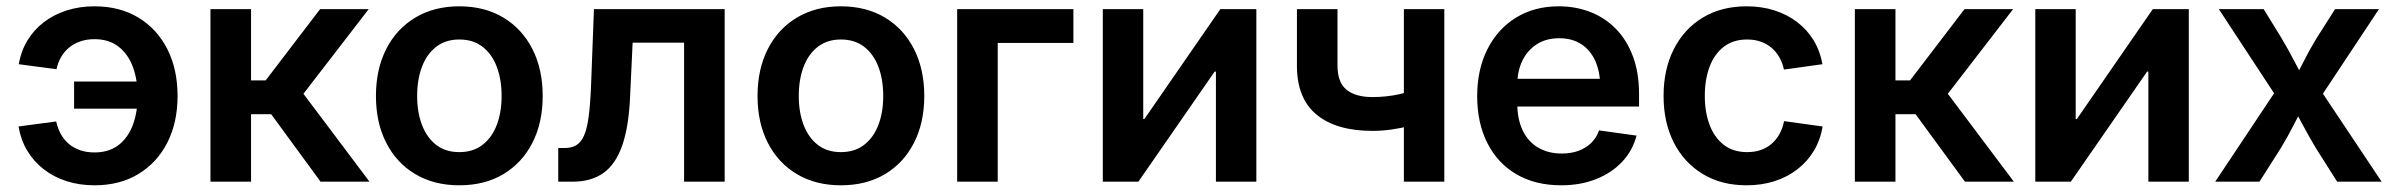

<svg xmlns="http://www.w3.org/2000/svg" viewBox="-20 -564 7432 596"><path d="M273.4 11.2Q226.6 11.2 186.5 -1.7Q146.5 -14.6 115.5 -38.8Q84.5 -63 64.5 -96.4Q44.4 -129.9 37.6 -171.4L154.3 -187Q159.2 -165.5 168.9 -147.7Q178.7 -129.9 193.8 -117.2Q209 -104.5 228.8 -97.7Q248.5 -90.8 273.4 -90.8Q317.9 -90.8 347.7 -113.5Q377.4 -136.2 392.3 -176Q407.2 -215.8 407.2 -266.1Q407.2 -316.9 392.3 -356.7Q377.4 -396.5 347.7 -419.4Q317.9 -442.4 273.4 -442.4Q249 -442.4 229.2 -435.5Q209.5 -428.7 194.6 -416.5Q179.7 -404.3 169.7 -387Q159.7 -369.6 155.3 -349.1L38.1 -364.7Q45.4 -405.8 65.4 -438.7Q85.4 -471.7 116.5 -495.4Q147.5 -519 187.3 -531.7Q227.1 -544.4 273.4 -544.4Q351.6 -544.4 409.4 -509.5Q467.3 -474.6 499.3 -411.9Q531.2 -349.1 531.2 -266.1Q531.2 -183.6 499.3 -121.1Q467.3 -58.6 409.4 -23.7Q351.6 11.2 273.4 11.2ZM418.5 -226.6H210V-311H418.5Z M633.3 0V-535.6H759.3V-314.5H804.7L973.6 -535.6H1124.5L921.9 -272.9L1127 0H975.1L821.8 -209.5H759.3V0Z M1405.8 11.2Q1327.6 11.2 1269.3 -23.4Q1210.9 -58.1 1179 -120.6Q1147 -183.1 1147 -266.1Q1147 -349.1 1179 -411.9Q1210.9 -474.6 1269.3 -509.5Q1327.6 -544.4 1405.8 -544.4Q1484.4 -544.4 1542.5 -509.5Q1600.6 -474.6 1632.6 -411.9Q1664.6 -349.1 1664.6 -266.1Q1664.6 -183.1 1632.6 -120.6Q1600.6 -58.1 1542.5 -23.4Q1484.4 11.2 1405.8 11.2ZM1405.8 -91.8Q1448.7 -91.8 1478 -114.5Q1507.3 -137.2 1522.2 -176.5Q1537.1 -215.8 1537.1 -266.1Q1537.1 -316.9 1522.2 -356.4Q1507.3 -396 1478 -418.7Q1448.7 -441.4 1405.8 -441.4Q1363.3 -441.4 1334 -418.7Q1304.7 -396 1289.8 -356.4Q1274.9 -316.9 1274.9 -266.1Q1274.9 -215.8 1289.8 -176.5Q1304.7 -137.2 1333.7 -114.5Q1362.8 -91.8 1405.8 -91.8Z M1712.9 0V-104.5H1732.4Q1753.4 -104.5 1768.1 -112.8Q1782.7 -121.1 1792.2 -141.6Q1801.8 -162.1 1806.9 -199Q1812 -235.8 1814.5 -292.5L1823.7 -535.6H2229.5V0H2103.5V-431.6H1943.8L1936 -265.6Q1932.1 -172.4 1911.9 -113.5Q1891.6 -54.7 1853.5 -27.3Q1815.4 0 1757.3 0Z M2590.3 11.2Q2512.2 11.2 2453.9 -23.4Q2395.5 -58.1 2363.5 -120.6Q2331.5 -183.1 2331.5 -266.1Q2331.5 -349.1 2363.5 -411.9Q2395.5 -474.6 2453.9 -509.5Q2512.2 -544.4 2590.3 -544.4Q2668.9 -544.4 2727.1 -509.5Q2785.2 -474.6 2817.1 -411.9Q2849.1 -349.1 2849.1 -266.1Q2849.1 -183.1 2817.1 -120.6Q2785.2 -58.1 2727.1 -23.4Q2668.9 11.2 2590.3 11.2ZM2590.3 -91.8Q2633.3 -91.8 2662.6 -114.5Q2691.9 -137.2 2706.8 -176.5Q2721.7 -215.8 2721.7 -266.1Q2721.7 -316.9 2706.8 -356.4Q2691.9 -396 2662.6 -418.7Q2633.3 -441.4 2590.3 -441.4Q2547.9 -441.4 2518.6 -418.7Q2489.3 -396 2474.4 -356.4Q2459.5 -316.9 2459.5 -266.1Q2459.5 -215.8 2474.4 -176.5Q2489.3 -137.2 2518.3 -114.5Q2547.4 -91.8 2590.3 -91.8Z M3312 -535.6V-430.7H3077.1V0H2951.2V-535.6Z M3879.9 0H3754.4V-341.8H3750.5L3513.7 0H3403.3V-535.6H3528.8V-194.3H3532.2L3768.1 -535.6H3879.9Z M4240.2 -157.7Q4128.4 -157.7 4067.1 -208Q4005.9 -258.3 4005.9 -359.9V-535.6H4131.8V-360.8Q4131.8 -308.1 4159.9 -285.4Q4188 -262.7 4240.2 -262.7Q4283.2 -262.7 4322 -271.2Q4360.8 -279.8 4403.3 -294.4V-189.5Q4381.8 -180.7 4355.2 -173.3Q4328.6 -166 4299.3 -161.9Q4270 -157.7 4240.2 -157.7ZM4337.9 0V-535.6H4463.4V0Z M4826.2 11.2Q4745.6 11.2 4687 -23.2Q4628.4 -57.6 4596.9 -120.1Q4565.4 -182.6 4565.4 -265.6Q4565.4 -347.7 4596.9 -410.6Q4628.4 -473.6 4685.5 -509Q4742.7 -544.4 4818.8 -544.4Q4870.6 -544.4 4915.8 -527.1Q4960.9 -509.8 4995.1 -475.3Q5029.3 -440.9 5048.6 -389.9Q5067.9 -338.9 5067.9 -271V-233.4H4621.6V-319.3H5004.9L4947.3 -294.9Q4947.3 -340.3 4932.4 -374Q4917.5 -407.7 4889.2 -426.5Q4860.8 -445.3 4819.8 -445.3Q4779.3 -445.3 4750 -426.3Q4720.7 -407.2 4705.3 -374.8Q4689.9 -342.3 4689.9 -300.8V-243.2Q4689.9 -193.8 4706.8 -158.9Q4723.6 -124 4754.9 -105.7Q4786.1 -87.4 4828.1 -87.4Q4856.9 -87.4 4880.1 -95.9Q4903.3 -104.5 4919.7 -120.6Q4936 -136.7 4943.8 -159.2L5060.1 -143.1Q5048.3 -97.2 5016.1 -62.5Q4983.9 -27.8 4935.3 -8.3Q4886.7 11.2 4826.2 11.2Z M5401.9 11.2Q5323.7 11.2 5265.9 -23.7Q5208 -58.6 5176 -121.1Q5144 -183.6 5144 -266.1Q5144 -349.1 5176 -411.9Q5208 -474.6 5265.9 -509.5Q5323.7 -544.4 5401.9 -544.4Q5448.7 -544.4 5488.3 -531.7Q5527.8 -519 5558.8 -495.4Q5589.8 -471.7 5609.9 -438.7Q5629.9 -405.8 5637.2 -364.7L5517.6 -348.1Q5513.2 -369.1 5503.4 -386.2Q5493.7 -403.3 5479 -415.8Q5464.4 -428.2 5445.3 -434.8Q5426.3 -441.4 5403.3 -441.4Q5360.4 -441.4 5331.1 -418.9Q5301.8 -396.5 5286.9 -356.9Q5272 -317.4 5272 -266.1Q5272 -215.8 5286.9 -176.3Q5301.8 -136.7 5331.1 -114.3Q5360.4 -91.8 5403.3 -91.8Q5426.8 -91.8 5445.8 -98.4Q5464.8 -105 5479.5 -117.7Q5494.1 -130.4 5503.9 -148.2Q5513.7 -166 5518.1 -188L5637.7 -171.4Q5630.9 -129.9 5610.8 -96.4Q5590.8 -63 5559.8 -38.8Q5528.8 -14.6 5488.8 -1.7Q5448.7 11.2 5401.9 11.2Z M5737.8 0V-535.6H5863.8V-314.5H5909.2L6078.1 -535.6H6229L6026.4 -272.9L6231.4 0H6079.6L5926.3 -209.5H5863.8V0Z M6774.4 0H6648.9V-341.8H6645L6408.2 0H6297.9V-535.6H6423.3V-194.3H6426.8L6662.6 -535.6H6774.4Z M6856.4 0 7068.4 -318.4 7067.4 -231.4 6867.7 -535.6H7006.8L7061.5 -446.8Q7084.5 -408.2 7103.3 -371.6Q7122.1 -335 7141.6 -300.3H7091.8Q7111.8 -335 7130.1 -371.6Q7148.4 -408.2 7171.9 -446.8L7228.5 -535.6H7364.7L7162.1 -230L7162.6 -315.4L7373 0H7234.9L7169.4 -103.5Q7146.5 -141.6 7127.7 -177.2Q7108.9 -212.9 7089.4 -247.1H7137.7Q7118.7 -212.9 7100.6 -177.2Q7082.5 -141.6 7059.6 -103.5L6993.7 0Z"/></svg>

Font: Inter 20pt SemiBold
Style: Regular
Weight: 600
Version: Version 4.001;git-66647c0bb